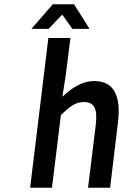

<svg xmlns="http://www.w3.org/2000/svg" viewBox="-20 -885 611 905"><path d="M122 0H225L267 -343C309 -383 336 -404 375 -404C424 -404 441 -374 431 -293L395 0H499L536 -308C551 -432 518 -503 424 -503C364 -503 316 -468 274 -429L289 -524L312 -706H208ZM209 -749 271 -814H275L321 -749H402L329 -865H229L128 -749Z"/></svg>

Font: Falling Sky
Style: CondObl
Weight: 400
Designer: Paul D. Hunt
Foundry: Adobe Systems Incorporated
Version: Version 1.02